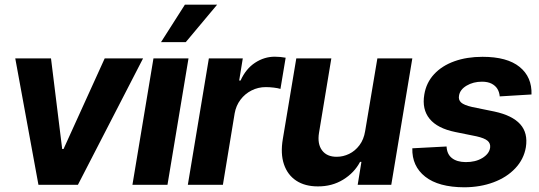

<svg xmlns="http://www.w3.org/2000/svg" viewBox="-20 -798 2327 829"><path d="M597.7 -545.9 316.4 0H146L45.9 -545.9H200.2L248.5 -154.8H254.4L432.1 -545.9Z M551.8 0 642.6 -545.9H793.9L703.1 0ZM675.3 -616.2 778.3 -777.8H917.5L782.2 -616.2Z M791 0 881.8 -545.9H1028.3L1012.7 -450.2H1018.6Q1041.5 -501 1081.3 -527.1Q1121.1 -553.2 1166.5 -553.2Q1178.2 -553.2 1190.7 -552Q1203.1 -550.8 1213.4 -548.8L1190.9 -414.1Q1180.7 -417.5 1162.4 -419.7Q1144 -421.9 1127.4 -421.9Q1094.7 -421.9 1066.2 -407.5Q1037.6 -393.1 1018.3 -367.4Q999 -341.8 993.2 -308.6L942.4 0Z M1556.6 -231.9 1609.4 -545.9H1760.3L1669.4 0H1524.4L1540.5 -99.1H1534.7Q1509.8 -51.8 1461.4 -22.2Q1413.1 7.3 1352.1 6.8Q1296.9 6.8 1259.3 -17.8Q1221.7 -42.5 1206.1 -88.4Q1190.4 -134.3 1201.2 -198.2L1259.3 -545.9H1410.6L1357.4 -224.6Q1349.6 -176.8 1370.6 -148.7Q1391.6 -120.6 1434.6 -121.1Q1461.4 -121.1 1487.3 -133.5Q1513.2 -146 1532 -170.9Q1550.8 -195.8 1556.6 -231.9Z M2274.9 -390.1 2137.7 -381.8Q2136.2 -399.9 2127.7 -414.1Q2119.1 -428.2 2102.5 -436.8Q2085.9 -445.3 2061 -445.3Q2023.4 -445.3 1994.6 -428.2Q1965.8 -411.1 1961.9 -384.8Q1958.5 -367.2 1970.7 -355.7Q1982.9 -344.2 2019 -335.9L2114.7 -316.4Q2191.9 -299.8 2226.1 -261.7Q2260.3 -223.6 2250.5 -162.1Q2241.7 -110.4 2204.8 -71.3Q2168 -32.2 2111.1 -11Q2054.2 10.3 1984.9 10.7Q1873.5 10.3 1815.9 -35.2Q1758.3 -80.6 1760.3 -157.7L1908.2 -165.5Q1909.7 -132.3 1931.2 -115.5Q1952.6 -98.6 1990.2 -98.1Q2032.7 -97.7 2062.5 -115.7Q2092.3 -133.8 2096.2 -160.2Q2098.6 -178.7 2085.2 -190.2Q2071.8 -201.7 2037.1 -209.5L1945.8 -228Q1868.7 -243.7 1835 -284.9Q1801.3 -326.2 1812 -389.6Q1820.3 -440.9 1854.2 -477.5Q1888.2 -514.2 1941.9 -533.4Q1995.6 -552.7 2063.5 -552.7Q2169.9 -552.7 2223.6 -509Q2277.3 -465.3 2274.9 -390.1Z"/></svg>

Font: Inter Tight
Style: Bold Italic
Weight: 700
Italic angle: -9.39999°
Designer: Rasmus Andersson
Foundry: rsms
Version: Version 3.004